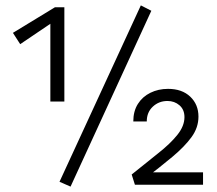

<svg xmlns="http://www.w3.org/2000/svg" viewBox="-20 -686 806 713"><path d="M167 -309V-616L203 -622L55 -522L28 -564L184 -659H219V-309ZM242 7 201 -11 503 -666 542 -646ZM469 -38Q523 -82 567.5 -117Q612 -152 638.5 -185Q665 -218 665 -251Q665 -279 646.5 -295Q628 -311 602 -311Q570 -311 547.5 -290Q525 -269 525 -235H475Q475 -273 492 -300Q509 -327 538.5 -341.5Q568 -356 604 -356Q656 -356 686.5 -327Q717 -298 717 -253Q717 -212 691 -176.5Q665 -141 620 -103.5Q575 -66 515 -20L533 -46H734V0H481Z"/></svg>

Font: Ysabeau Office
Style: Regular
Weight: 400
Designer: Christian Thalmann (Catharsis Fonts)
Version: Version 2.001;gftools[0.9.30]; featfreeze: tnum,lnum,ss02